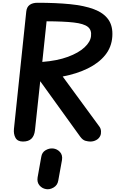

<svg xmlns="http://www.w3.org/2000/svg" viewBox="-20 -1024 878 1389"><path d="M146 0Q107 0 92 -27.2Q77 -54.5 81 -92.5L170 -940.5Q173.5 -973.5 194.8 -988.8Q216 -1004 252 -1004Q384.5 -1004 487.2 -993.8Q590 -983.5 659.8 -957.2Q729.5 -931 763.5 -883.2Q797.5 -835.5 792.5 -760Q787.5 -683 740.8 -625.2Q694 -567.5 615 -528.8Q536 -490 433.5 -470.5L698.5 -109Q709.5 -94.5 710.8 -74.8Q712 -55 705 -40.5Q695.5 -21 675.8 -10.5Q656 0 633.5 0Q619 0 598.8 -5.2Q578.5 -10.5 560.5 -35L271 -436.5L233 -82Q228.5 -41 207.2 -20.5Q186 0 146 0ZM286 -576Q394.5 -584.5 471.5 -613Q548.5 -641.5 591.2 -681.2Q634 -721 638.5 -762.5Q644 -807.5 614.8 -830.2Q585.5 -853 513.5 -861.2Q441.5 -869.5 317 -870ZM313 344Q284.5 339.5 265.5 317Q246.5 294.5 252 259.5L278.5 111Q283.5 78 309.8 62.8Q336 47.5 363.5 50Q394 53.5 414 75.8Q434 98 428.5 133.5L401.5 282.5Q396 316 367.8 332.5Q339.5 349 313 344Z"/></svg>

Font: Edu SA Hand
Style: Regular
Weight: 400
Designer: Tina and Corey Anderson, Eben Sorkin, Mirko Velimirovic
Foundry: Google for Education
Version: Version 2.000